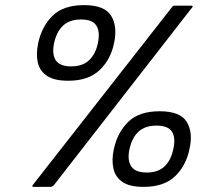

<svg xmlns="http://www.w3.org/2000/svg" viewBox="-20 -729 838 749"><path d="M111 0Q106 0 106 -3Q106 -6 110 -10L650 -700Q654 -705 656 -706Q658 -707 662 -707H725Q731 -707 731.5 -704Q732 -701 721 -689L192 -9Q189 -5 185 -2.5Q181 0 176 0ZM246 -414Q192 -414 163.5 -433Q135 -452 127.5 -485Q120 -518 129 -561Q143 -626 185 -667.5Q227 -709 308 -709Q388 -709 413.5 -667.5Q439 -626 425 -561Q412 -497 368.5 -455.5Q325 -414 246 -414ZM258 -470Q302 -470 327.5 -494Q353 -518 362 -561Q371 -605 356 -629Q341 -653 296 -653Q252 -653 226.5 -629.5Q201 -606 191 -561Q182 -518 197.5 -494Q213 -470 258 -470ZM540 0Q486 0 458 -19Q430 -38 422.5 -71.5Q415 -105 424 -147Q438 -212 480 -253.5Q522 -295 603 -295Q683 -295 708.5 -253.5Q734 -212 719 -147Q706 -83 663 -41.5Q620 0 540 0ZM552 -56Q597 -56 622 -80Q647 -104 656 -147Q666 -191 651 -215Q636 -239 590 -239Q546 -239 520.5 -215.5Q495 -192 485 -147Q476 -104 492 -80Q508 -56 552 -56Z"/></svg>

Font: Glory Thin Medium
Style: Italic
Weight: 500
Italic angle: -12°
Version: Version 1.011